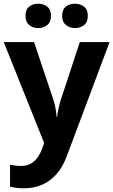

<svg xmlns="http://www.w3.org/2000/svg" viewBox="-20 -823 609 1032"><path d="M0 -597H163L266 -290Q271 -275 274.5 -260Q278 -245 280.5 -229Q283 -213 284 -195H287Q290 -221 295.5 -244.5Q301 -268 308 -290L409 -597H569L338 19Q317 75 283.5 113Q250 151 206 170Q162 189 110 189Q85 189 66.5 186.5Q48 184 34 181V63Q45 65 60.5 67Q76 69 93 69Q124 69 146.5 56Q169 43 184 20.5Q199 -2 208 -28L217 -55ZM117 -737Q117 -772 137 -787.5Q157 -803 185 -803Q213 -803 233.5 -787.5Q254 -772 254 -737Q254 -704 233.5 -688Q213 -672 185 -672Q157 -672 137 -688.5Q117 -705 117 -737ZM314 -737Q314 -772 334 -787.5Q354 -803 383 -803Q411 -803 431.5 -787.5Q452 -772 452 -737Q452 -704 431.5 -688Q411 -672 383 -672Q355 -672 334.5 -688.5Q314 -705 314 -737Z"/></svg>

Font: Noto Sans Tamil UI
Style: Regular
Weight: 400
Designer: Jelle Bosma - Monotype Design Team
Foundry: Monotype Imaging Inc.
Version: Version 2.004